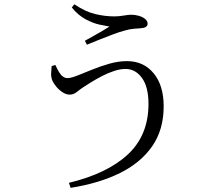

<svg xmlns="http://www.w3.org/2000/svg" viewBox="-20 -828 1040 911"><path d="M242.9 -519.6Q251.6 -499.9 260.3 -485.7Q268.9 -471.5 279 -464.4Q289.1 -457.4 300.1 -457.4Q316.6 -457.4 347.3 -469.5Q378.1 -481.7 417.3 -497.7Q456.6 -513.7 499.5 -525.9Q542.5 -538 582.5 -538Q661.4 -538 709 -480.3Q756.6 -422.6 756.6 -323.4Q756.6 -212.9 702.4 -134.5Q648.1 -56 549.2 -7Q450.3 41.9 315.1 63.3L307 39.5Q489.5 -4.6 587 -95.6Q684.5 -186.7 684.5 -334.7Q684.5 -415.6 653.6 -458.2Q622.6 -500.9 575.6 -500.9Q550.6 -500.9 521.5 -491.3Q492.4 -481.7 464.3 -467.2Q436.2 -452.6 412.5 -437.9Q388.7 -423.2 374.5 -413.7Q358.3 -403 343.7 -391Q329.1 -379 310.2 -379Q294.3 -379 277.5 -389.8Q260.8 -400.5 247.7 -416.1Q234.7 -431.6 228.7 -444.9Q222.1 -461.4 222.5 -477.6Q222.9 -493.8 225 -514.4ZM320.7 -792.4 332.6 -807.7Q385.7 -771.9 432.5 -761.1Q479.3 -750.2 522.4 -750.2Q544.1 -750.2 566.9 -754.2Q589.7 -758.1 602.1 -758.1Q620.6 -758.1 638.3 -753.1Q655.9 -748.1 668.2 -738.4Q680.4 -728.7 680.4 -715.2Q680.4 -705.5 671.6 -700.1Q662.8 -694.7 646.5 -693.9Q634.6 -693.1 615 -691.5Q595.5 -689.9 574.3 -683.7Q549.2 -677.4 515.9 -664.8Q482.6 -652.2 449.9 -639.2Q417.1 -626.3 392.3 -615.9L382.9 -634.6Q404.5 -646.6 425.8 -658.5Q447 -670.3 466.2 -681.7Q485.5 -693 499.5 -702Q483.1 -704.6 452.7 -711.1Q422.3 -717.5 387 -736.1Q351.7 -754.7 320.7 -792.4Z"/></svg>

Font: Noto Serif SC
Style: Regular
Weight: 200
Designer: Ryoko NISHIZUKA 西塚涼子 (kana & ideographs); Frank Grießhammer (Latin, Greek & Cyrillic); Wenlong ZHANG 张文龙 (bopomofo); San
Foundry: Adobe
Version: Version 2.001;hotconv 1.1.0;makeotfexe 2.6.0